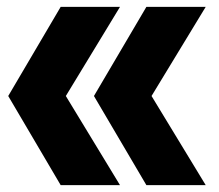

<svg xmlns="http://www.w3.org/2000/svg" viewBox="-20 -540 640 560"><path d="M157 0 4 -260 157 -520H330L172 -260L330 0ZM407 0 254 -260 407 -520H580L422 -260L580 0Z"/></svg>

Font: M PLUS 2 Black
Style: Regular
Weight: 900
Designer: Coji Morishita
Foundry: UNDERFOREST DESIGN
Version: Version 1.001